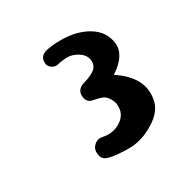

<svg xmlns="http://www.w3.org/2000/svg" viewBox="-75 -695 355 371"><g transform="rotate(-30 102.0 -509.5)"><path d="M159.7 -523.4Q211.4 -489.3 202.1 -442.9Q197.8 -419.4 170.4 -402.8Q143.6 -386.2 115.7 -385.7Q87.9 -385.7 71.8 -389.6Q55.2 -393.1 55.7 -411.1Q55.7 -419.4 62.7 -425.8Q69.8 -432.1 79.1 -430.7Q99.6 -425.8 116.5 -434.8Q133.3 -443.8 136.2 -459.5Q136.2 -459.5 136.2 -461.4Q138.2 -472.2 133.3 -481.4Q128.4 -491.2 121.6 -495.1Q114.7 -498.5 100.6 -501Q86.4 -503.4 85.9 -519Q85.9 -519 85.9 -520Q85.9 -534.2 102.5 -539.1Q119.1 -543.5 128.4 -550.8Q137.2 -558.1 135.7 -570.3Q134.3 -582 122.6 -589.8Q110.4 -597.7 99.1 -597.7Q87.9 -597.7 75.2 -594.7Q68.8 -593.3 62 -598.1Q55.2 -603 55.7 -611.3Q55.7 -611.3 55.7 -611.8Q55.7 -624.5 68.8 -628.9Q82.5 -632.8 104.5 -632.8Q139.6 -632.8 164.6 -617.7Q189.5 -602.5 192.9 -574.7Q195.8 -546.9 159.7 -523.4Z"/></g></svg>

Font: Dyuthi
Style: Regular
Weight: 400
Designer: Hiran Venugopalan, Hussain K H and Suresh P for Sawthanthra Malayalam Computing (SMC)
Version: Version 3.0.0+20221109